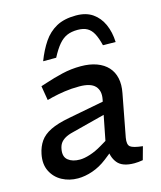

<svg xmlns="http://www.w3.org/2000/svg" viewBox="-114 -835 773 924"><g transform="rotate(-15 273.0 -373.0)"><path d="M483 3Q472 5 460.5 6Q449 7 441 7Q381 7 357 -23Q333 -53 334 -97L330 -116L372 -330Q380 -371 358 -395Q336 -419 279 -419Q240 -419 206 -414Q172 -409 143 -402L116 -395L104 -467L132 -476Q174 -490 218.5 -500.5Q263 -511 311 -511Q356 -511 390 -498.5Q424 -486 445 -463Q466 -440 473 -407.5Q480 -375 472 -334L432 -123Q426 -89 440 -78Q454 -67 501 -62ZM160 7Q117 7 81.5 -12Q46 -31 28 -67Q10 -103 20 -152Q27 -187 45 -213Q63 -239 98.5 -256.5Q134 -274 193 -285L391 -323L379 -262L193 -214Q168 -208 153 -199Q138 -190 130 -178.5Q122 -167 119 -150Q112 -113 133.5 -95.5Q155 -78 192 -78Q214 -78 243.5 -87.5Q273 -97 303 -115L355 -146L363 -91L306 -46Q271 -19 233 -6Q195 7 160 7ZM352 -753Q402 -753 434.5 -730.5Q467 -708 484.5 -669Q502 -630 504 -580L441 -581Q432 -618 420 -640.5Q408 -663 389.5 -673.5Q371 -684 342 -684Q311 -684 289 -674.5Q267 -665 248 -643Q229 -621 208 -581H143Q163 -633 189 -671.5Q215 -710 254 -731.5Q293 -753 352 -753Z"/></g></svg>

Font: REM
Style: Italic
Weight: 400
Italic angle: -11°
Designer: Octavio Pardo
Foundry: Ashler Design
Version: Version 1.005;gftools[0.9.28]